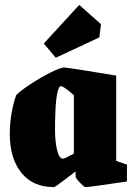

<svg xmlns="http://www.w3.org/2000/svg" viewBox="-20 -752 547 785"><path d="M20 -205Q20 -248 28 -292.5Q36 -337 47 -364Q61 -379 102.5 -406.5Q144 -434 185.5 -455Q227 -476 242 -476Q257 -476 455 -443V-94L499 -79V-10Q346 13 329 13Q324 13 306.5 -5.5Q289 -24 289 -30V-51Q266 -33 235 -10Q204 13 201 13Q114 13 67 -46Q20 -105 20 -205ZM282 -124V-363Q234 -405 226 -399Q205 -384 205 -220Q205 -173 213.5 -138Q222 -103 238 -103Q244 -103 282 -124ZM159 -574 304 -732 393 -653 386 -599 208 -516Z"/></svg>

Font: Grenze Black
Style: Regular
Weight: 900
Designer: Renata Polastri
Foundry: Omnibus-Type
Version: Version 1.002; ttfautohint (v1.8)